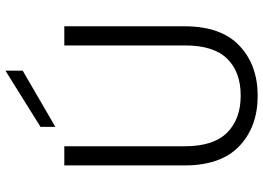

<svg xmlns="http://www.w3.org/2000/svg" viewBox="-150 -804 961 701"><g transform="rotate(-90 330.5 -453.5)"><path d="M77.1 -259.8V-699.2H147V-258.8Q147 -154.8 196.5 -105Q246.1 -55.2 332 -55.2Q418 -55.2 466.6 -104.5Q515.1 -153.8 515.1 -258.8V-699.2H585V-259.8Q585 -127 514.4 -60.1Q443.8 6.8 331.1 6.8Q218.3 6.8 147.7 -60.1Q77.1 -127 77.1 -259.8ZM217.8 -731.9V-786.1L422.9 -914.1V-851.1Z"/></g></svg>

Font: Poppins Light
Style: Regular
Weight: 300
Designer: Ninad Kale (Devanagari), Jonny Pinhorn (Latin)
Foundry: Indian Type Foundry
Version: 4.004